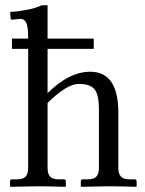

<svg xmlns="http://www.w3.org/2000/svg" viewBox="-20 -718 558 739"><path d="M88.4 -529.8H25.9V-569.3H88.4V-572.8Q88.4 -614.3 81.3 -629.9Q74.2 -645.5 58.6 -645.5L26.4 -642.1Q21 -642.1 21 -647L19 -672.4Q44.4 -672.4 88.4 -681.2Q114.7 -686 141.1 -697.8H163.1V-569.3H340.8V-529.8H163.1V-359.4Q245.6 -441.9 327.6 -441.9Q435.5 -441.9 435.5 -283.7V-71.8Q435.5 -49.3 445.3 -38.6Q455.1 -27.8 478.5 -27.8H497.6Q505.9 -27.8 505.9 -19.5V-1L503.9 1Q435.5 -1 396.5 -1L293 1L291 -1V-19.5Q291 -27.8 298.8 -27.8H317.9Q341.8 -27.8 351.3 -38.6Q360.8 -49.3 360.8 -71.8V-294.9Q360.8 -354 343.8 -374.5Q326.7 -395 283.2 -395Q237.3 -395 163.1 -321.8V-71.8Q163.1 -49.3 172.6 -38.6Q182.1 -27.8 206.1 -27.8H225.1Q233.4 -27.8 233.4 -19.5V-1L231.4 1Q163.1 -1 124 -1L20.5 1L18.6 -1V-19.5Q18.6 -27.8 26.4 -27.8H45.4Q69.3 -27.8 78.9 -38.6Q88.4 -49.3 88.4 -71.8Z"/></svg>

Font: Libertinage
Style: f
Weight: 400
Designer: OSP
Foundry: OSP
Version: Version 1.0; 2008; OFL relea